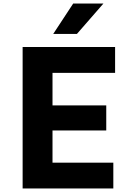

<svg xmlns="http://www.w3.org/2000/svg" viewBox="-20 -1066 740 1086"><path d="M108 0V-800H631V-654H277V-470H581V-328H277V-146H621V0ZM281 -874 394 -1046H565L415 -874Z"/></svg>

Font: Martian Mono
Style: Bold
Weight: 700
Designer: Roman Shamin
Foundry: Evil Martians
Version: Version 1.000